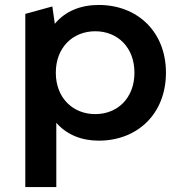

<svg xmlns="http://www.w3.org/2000/svg" viewBox="-20 -560 726 774"><path d="M378 -540C305 -540 243 -515 201 -464L191 -534L82 -504V194H207V-65C250 -16 310 7 378 7C534 7 649 -101 649 -267C649 -432 534 -540 378 -540ZM364 -100C274 -100 205 -165 205 -267C205 -369 274 -434 364 -434C454 -434 522 -369 522 -267C522 -165 454 -100 364 -100Z"/></svg>

Font: Talent
Style: Bold
Weight: 600
Designer: Mike Powis
Version: Version 1.001;hotconv 1.0.109;makeotfexe 2.5.65596